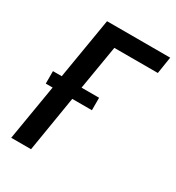

<svg xmlns="http://www.w3.org/2000/svg" viewBox="-177 -842 867 948"><g transform="rotate(30 257.0 -367.5)"><path d="M32 0 85 -317H46V-388H96L154 -735H514L499 -639H251L209 -388H309V-317H197L145 0Z"/></g></svg>

Font: Iosevka SS04 Oblique
Style: Bold
Weight: 700
Italic angle: -9°
Monospace: yes
Designer: Belleve Invis
Foundry: Belleve Invis
Version: Version 19.0.0; ttfautohint (v1.8.4)